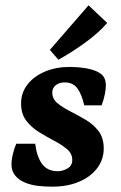

<svg xmlns="http://www.w3.org/2000/svg" viewBox="-20 -687 452 720"><path d="M176 13Q148 13 122 10Q96 7 72 -3Q49 -13 36 -30Q23 -47 23 -69Q23 -89 29 -112Q35 -135 41 -148H112Q118 -99 138 -72Q158 -45 196 -45Q216 -45 233.5 -55.5Q251 -66 251 -87Q251 -111 231.5 -127.5Q212 -144 183.5 -159Q155 -174 126.5 -191.5Q98 -209 78.5 -234.5Q59 -260 59 -299Q59 -339 83 -370Q107 -401 148.5 -418.5Q190 -436 241 -436Q270 -436 296 -432Q322 -428 341 -420Q363 -410 370 -397Q377 -384 377 -367Q377 -353 373 -333Q369 -313 361 -292H296Q286 -335 269.5 -356.5Q253 -378 223 -378Q202 -378 189 -367.5Q176 -357 176 -340Q176 -316 195.5 -300Q215 -284 243.5 -269.5Q272 -255 301 -238Q330 -221 349.5 -195.5Q369 -170 369 -130Q369 -89 344.5 -56.5Q320 -24 276.5 -5.5Q233 13 176 13ZM167 -500 312 -667 382 -601Q351 -565 302 -529Q253 -493 199 -463Z"/></svg>

Font: Rasa
Style: Italic
Weight: 400
Italic angle: -7.10001°
Designer: Anna Giedrys (Yrsa+Rasa design), David Brezina (Yrsa art-direction, Rasa art-direction, design)
Foundry: Rosetta Type Foundry
Version: Version 2.004